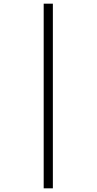

<svg xmlns="http://www.w3.org/2000/svg" viewBox="-20 -782 527 1046"><path d="M218 -762V244H268V-762Z"/></svg>

Font: Noto Sans Armenian SemiCondensed Light
Style: Regular
Weight: 300
Width: 4
Designer: Monotype Design Team
Foundry: Monotype Imaging Inc.
Version: Version 2.008